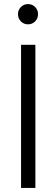

<svg xmlns="http://www.w3.org/2000/svg" viewBox="-20 -919 275 939"><path d="M83 -700H153V0H83ZM68 -850Q68 -870 82 -884.5Q96 -899 117 -899Q138 -899 152 -884.5Q166 -870 166 -850Q166 -829 152 -814.5Q138 -800 117 -800Q96 -800 82 -814.5Q68 -829 68 -850Z"/></svg>

Font: Be Vietnam Light
Style: Regular
Weight: 300
Designer: Gabriel Lam
Foundry: TypeRant
Version: Version 4.000